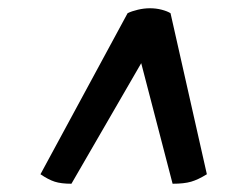

<svg xmlns="http://www.w3.org/2000/svg" viewBox="-20 -728 572 465"><path d="M153 -283Q128 -283 112.5 -288Q97 -293 78 -306L289 -696Q299 -701 314 -704.5Q329 -708 343 -708Q358 -708 371.5 -704.5Q385 -701 393 -696L481 -306Q460 -293 443 -288Q426 -283 398 -283L322 -575Z"/></svg>

Font: Petrona Black
Style: Italic
Weight: 900
Italic angle: -9°
Designer: Ringo R. Seeber
Foundry: Ringo R. Seeber
Version: Version 2.001; ttfautohint (v1.8.3)